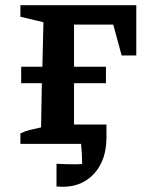

<svg xmlns="http://www.w3.org/2000/svg" viewBox="-20 -550 574 734"><path d="M61 -232V-295H142L146 -465L58 -486V-530H501V-338H445L413 -456H263V-295H385V-232H263V-74H387V-25Q387 61 341 112.5Q295 164 220 164Q210 164 205.5 163.5Q201 163 196 163V76Q230 78 258 78Q267 78 276 78Q285 78 294 77Q294 59 293 39.5Q292 20 290 0H58V-40Q77 -49 93 -53Q109 -57 137 -63L140 -232Z"/></svg>

Font: Piazzolla SC SemiBold
Style: Regular
Weight: 600
Designer: Juan Pablo del Peral
Foundry: Huerta Tipografica
Version: Version 1.330